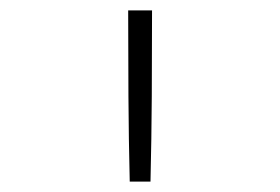

<svg xmlns="http://www.w3.org/2000/svg" viewBox="-20 -792 540 370"><path d="M230 -442Q228 -524 227.5 -606.5Q227 -689 227 -772H273Q273 -689 272.5 -606.5Q272 -524 270 -442Z"/></svg>

Font: Iosevka Aile Extralight
Style: Regular
Weight: 200
Designer: Belleve Invis
Foundry: Belleve Invis
Version: Version 31.1.0; ttfautohint (v1.8.4)